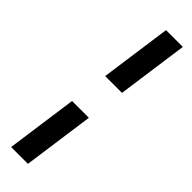

<svg xmlns="http://www.w3.org/2000/svg" viewBox="-313 -780 929 929"><g transform="rotate(45 152.0 -315.0)"><path d="M150.5 150H35.5L86.5 -216H201.5ZM229.5 -414.5H114.5L165.5 -780H280.5Z"/></g></svg>

Font: Mohave SemiBold
Style: Italic
Weight: 600
Italic angle: -8°
Designer: Gumpita Rahayu
Foundry: Tokotype
Version: Version 2.003